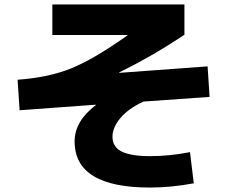

<svg xmlns="http://www.w3.org/2000/svg" viewBox="-20 -785 1040 862"><path d="M215 -765H808V-629Q661 -531 515 -460L516 -458L912 -487L921 -350L624 -329Q557 -298 521 -255.5Q485 -213 485 -171Q485 -125 526.5 -104.5Q568 -84 653 -84Q743 -84 833 -102L850 38Q748 57 653 57Q315 57 315 -150Q315 -241 410 -313V-315L68 -290L59 -427Q198 -437 299.5 -478Q401 -519 552 -626V-628H215Z"/></svg>

Font: Mplus 1p ExtraBold
Style: Regular
Weight: 800
Version: Version 1.061